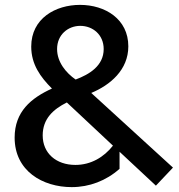

<svg xmlns="http://www.w3.org/2000/svg" viewBox="-20 -751 732 787"><path d="M274 16C346 16 415 -10 470 -59V-129L619 10L689 -64L354 -370C431 -402 506 -464 506 -561C506 -673 411 -731 308 -731C208 -731 108 -676 108 -560C108 -487 146 -435 193 -388C107 -349 40 -293 40 -187C40 -50 155 16 274 16ZM290 -425C251 -452 214 -496 214 -550C214 -609 259 -645 309 -645C360 -645 405 -609 405 -550C405 -481 346 -446 290 -425ZM155 -196C155 -264 198 -303 254 -331L443 -154C406 -107 353 -75 289 -75C210 -75 155 -123 155 -196Z"/></svg>

Font: LaHaus Display SemiBold
Style: Regular
Weight: 600
Designer: We are Make, BastardaType, Dalton Maag Ltd
Foundry: BastardaType, Dalton Maag Ltd
Version: Version 3.100;Glyphs 3.3 (3331)